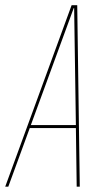

<svg xmlns="http://www.w3.org/2000/svg" viewBox="-48 -696 396 716"><path d="M-28.5 0H-17L63 -218.5H235L238 0H249.5L240 -676.5H219ZM67 -229.5 227 -666H228.5L235 -229.5Z"/></svg>

Font: Anybody Thin Condensed
Style: Italic
Weight: 100
Width: 3
Italic angle: -10°
Version: Version 1.113;gftools[0.9.25]